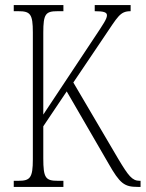

<svg xmlns="http://www.w3.org/2000/svg" viewBox="-20 -734 572 754"><path d="M34 0H229V-24H207C159 -24 150 -35 150 -112V-238L242 -375L406 -92C451 -13 468 0 521 0H532V-24H528C499 -24 484 -44 445 -109L268 -410L388 -588C443 -669 451 -690 493 -690V-714H352V-690C387 -690 400 -686 400 -674C400 -660 387 -641 347 -581L150 -284V-606C150 -679 159 -690 206 -690H229V-714H34V-690H52C99 -690 109 -679 109 -607V-108C109 -35 98 -24 52 -24H34Z"/></svg>

Font: Noto Serif Devanagari ExtraCondensed ExtraLight
Style: Regular
Weight: 200
Width: 2
Designer: Universal Thirst, Indian Type Foundry and the Monotype Design Team
Foundry: Monotype Imaging Inc.
Version: Version 2.004